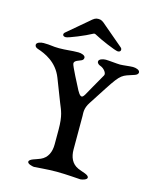

<svg xmlns="http://www.w3.org/2000/svg" viewBox="-116 -851 751 932"><g transform="rotate(15 259.5 -385.5)"><path d="M131 -646C144 -646 226 -680 252 -695C261 -700 263 -700 272 -695C298 -680 380 -645 393 -645C402 -645 407 -650 407 -656C407 -660 406 -664 401 -668L303 -751C284 -768 277 -773 262 -773C247 -773 240 -768 221 -751L123 -668C118 -664 116 -660 116 -656C116 -650 122 -646 131 -646ZM309 -130V-298C309 -312 304 -335 326 -368L383 -456C439 -542 442 -536 502 -556C511 -559 519 -564 519 -573C519 -585 499 -591 484 -591C469 -591 435 -586 420 -586C405 -586 363 -591 348 -591C333 -591 313 -585 313 -573C313 -564 321 -558 330 -555C348 -549 366 -527 359 -515L322 -450C297 -406 290 -388 280 -388C271 -388 260 -406 249 -429C249 -429 200 -522 200 -532C200 -539 201 -546 230 -556C239 -559 245 -564 245 -573C245 -585 225 -591 210 -591C176 -591 149 -586 114 -586C78 -586 74 -591 35 -591C20 -591 0 -585 0 -573C0 -564 7 -559 16 -556C53 -544 115 -518 143 -446L188 -330C201 -297 214 -276 214 -203V-130C214 -92 201 -60 167 -45C145 -35 112 -30 112 -15C112 -5 134 1 145 2C152 2 211 -4 258 -4C306 -4 372 2 379 2C390 1 411 -5 411 -15C411 -30 378 -35 356 -45C322 -60 309 -92 309 -130Z"/></g></svg>

Font: EB Garamond SC 08
Style: Regular
Weight: 400
Version: Version 0.016